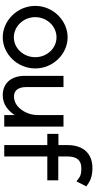

<svg xmlns="http://www.w3.org/2000/svg" viewBox="333 -1016 694 1400"><g transform="rotate(90 680.0 -316.0)"><path d="M23 -226C23 -95 131 11 252 11C373 11 479 -95 479 -226C479 -357 373 -462 252 -462C131 -462 23 -357 23 -226ZM105 -226C105 -312 172 -381 252 -381C332 -381 397 -312 397 -226C397 -140 332 -70 252 -70C172 -70 105 -140 105 -226Z M533 -149C533 -54 584 11 675 11C741 11 787 -28 819 -76V0H903V-432H819V-245C819 -192 799 -149 776 -120C755 -93 724 -71 683 -71C636 -71 615 -107 615 -159V-432H533Z M956 -314H1038V0H1121V-314H1295V-394H1121V-461C1121 -527 1147 -562 1205 -562C1263 -562 1269 -551 1298 -530L1303 -527L1339 -599L1336 -601C1303 -624 1273 -643 1205 -643C1102 -643 1040 -579 1038 -467V-395H956Z"/></g></svg>

Font: Charger Pro
Style: BdNar
Weight: 700
Designer: Jasper
Foundry: Cannot Into Space Fonts
Version: Version 1.09